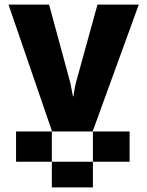

<svg xmlns="http://www.w3.org/2000/svg" viewBox="-20 -573 640 837"><path d="M50 132V0H545V132ZM206 244H385V-3L585 -553H405L310 -209Q308 -198 305 -183.5Q302 -169 300 -153H298Q295 -169 292 -184Q289 -199 287 -210L194 -553H17L206 -3Z"/></svg>

Font: Noto Sans Mono Extra
Style: Regular
Weight: 800
Designer: Monotype Design Team
Foundry: Monotype Imaging Inc.
Version: Version 1.900